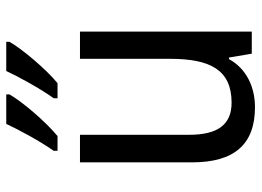

<svg xmlns="http://www.w3.org/2000/svg" viewBox="-128 -678 816 599"><g transform="rotate(-90 279.5 -378.0)"><path d="M449 -756V-766H358C340 -727 302 -658 273 -618V-606H320C363 -641 428 -718 449 -756ZM285 -756V-766H193C174 -725 138 -659 109 -618V-606H155C201 -644 263 -717 285 -756ZM481 -536H396V-255C396 -129 361 -63 259 -63C191 -63 159 -106 159 -195V-536H73V-186C73 -56 128 10 245 10C307 10 365 -16 395 -71H400L412 0H481Z"/></g></svg>

Font: Noto Sans Malayalam SemiCondensed
Style: Regular
Weight: 400
Width: 4
Designer: Jelle Bosma - Monotype Design Team
Foundry: Monotype Imaging Inc.
Version: Version 2.104